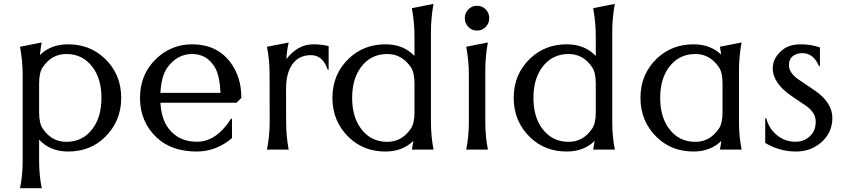

<svg xmlns="http://www.w3.org/2000/svg" viewBox="-20 -777 4381 997"><path d="M324.2 -40.5Q410.2 -40.5 460.9 -108.9Q506.8 -170.4 506.8 -268.6Q506.8 -366.7 460.9 -428.2Q410.2 -496.6 324.2 -496.6Q248.5 -496.6 202.1 -428.2Q183.1 -400.4 183.1 -344.2V-192.9Q183.1 -136.7 202.1 -108.9Q248.5 -40.5 324.2 -40.5ZM334 9.8Q240.7 9.8 183.1 -51.8V56.6Q183.1 133.8 196.8 200.2H84Q97.7 134.3 97.7 56.6V-389.6Q97.7 -459 84 -534.2L196.3 -556.6Q190.4 -522.5 187 -490.7Q243.2 -546.9 334 -546.9Q445.3 -546.9 522.5 -474.6Q609.4 -393.1 609.4 -268.6Q609.4 -145.5 522.5 -62.5Q446.3 9.8 334 9.8Z M1002 9.8Q871.1 9.8 793.9 -62.5Q707 -144 707 -268.6Q707 -393.6 793.9 -474.6Q871.6 -546.9 977.5 -546.9Q1105.5 -546.9 1175.8 -454.1Q1233.4 -377.9 1233.4 -268.6L1208.5 -243.7H813Q817.9 -157.7 856.4 -108.4Q909.2 -41 1002 -41Q1104 -41 1179.7 -160.6L1184.6 -160.2V-59.6Q1102.1 9.8 1002 9.8ZM813 -294.9H1125Q1120.6 -385.3 1096.2 -426.8Q1055.2 -496.6 977.5 -496.6Q901.4 -496.6 850.6 -428.2Q817.4 -383.3 813 -294.9Z M1366.2 0Q1380.4 -70.3 1380.4 -144.5L1379.9 -389.2Q1379.9 -467.3 1366.2 -534.2L1479 -556.2Q1468.8 -512.2 1467.3 -470.2Q1526.4 -546.9 1606.9 -546.9Q1648.9 -546.9 1686.5 -537.6V-415H1681.6Q1656.2 -490.7 1594.2 -490.7Q1521 -490.7 1487.3 -425.3Q1465.3 -382.8 1465.3 -313.5L1465.8 -144.5Q1465.8 -69.3 1479 0Z M1991.2 -40.5Q2066.9 -40.5 2113.3 -108.9Q2132.3 -136.7 2132.3 -192.9V-344.2Q2132.3 -400.4 2113.3 -428.2Q2066.9 -496.6 1991.2 -496.6Q1905.3 -496.6 1854.5 -428.2Q1808.6 -366.7 1808.6 -268.6Q1808.6 -170.4 1854.5 -108.9Q1905.3 -40.5 1991.2 -40.5ZM2231.4 0H2118.7Q2123 -22 2126.5 -45.4Q2069.8 9.8 1981.4 9.8Q1869.1 9.8 1793 -62.5Q1706.1 -145.5 1706.1 -268.6Q1706.1 -393.1 1793 -474.6Q1870.1 -546.9 1981.4 -546.9Q2075.2 -546.9 2132.3 -486.3V-589.8Q2132.3 -659.2 2118.7 -734.4L2231 -756.8Q2217.8 -680.7 2217.8 -614.7V-143.6Q2217.8 -66.4 2231.4 0Z M2412.1 -728.3Q2430.7 -747.1 2457 -747.1Q2483.4 -747.1 2502 -728.3Q2520.5 -709.5 2520.5 -682.6Q2520.5 -655.8 2502 -637Q2483.4 -618.2 2457 -618.2Q2430.7 -618.2 2412.1 -637Q2393.6 -655.8 2393.6 -682.6Q2393.6 -709.5 2412.1 -728.3ZM2400.9 0Q2414.6 -66.9 2414.6 -144V-389.2Q2414.6 -463.9 2400.9 -534.2L2513.2 -556.6Q2500 -481.9 2500 -413.6V-144Q2500 -67.4 2513.7 0Z M2932.6 -40.5Q3008.3 -40.5 3054.7 -108.9Q3073.7 -136.7 3073.7 -192.9V-344.2Q3073.7 -400.4 3054.7 -428.2Q3008.3 -496.6 2932.6 -496.6Q2846.7 -496.6 2795.9 -428.2Q2750 -366.7 2750 -268.6Q2750 -170.4 2795.9 -108.9Q2846.7 -40.5 2932.6 -40.5ZM3172.9 0H3060.1Q3064.5 -22 3067.9 -45.4Q3011.2 9.8 2922.9 9.8Q2810.5 9.8 2734.4 -62.5Q2647.5 -145.5 2647.5 -268.6Q2647.5 -393.1 2734.4 -474.6Q2811.5 -546.9 2922.9 -546.9Q3016.6 -546.9 3073.7 -486.3V-589.8Q3073.7 -659.2 3060.1 -734.4L3172.4 -756.8Q3159.2 -680.7 3159.2 -614.7V-143.6Q3159.2 -66.4 3172.9 0Z M3831.1 0H3718.3Q3722.7 -22 3725.6 -45.4Q3669.4 9.8 3581.1 9.8Q3468.8 9.8 3392.6 -62.5Q3305.7 -145.5 3305.7 -268.6Q3305.7 -393.1 3392.6 -474.6Q3469.7 -546.9 3581.1 -546.9Q3669.4 -546.9 3725.1 -493.2Q3722.2 -514.2 3718.3 -534.2L3830.6 -556.6Q3817.4 -481.9 3817.4 -413.6V-144Q3817.4 -67.4 3831.1 0ZM3590.8 -40.5Q3666.5 -40.5 3712.9 -108.9Q3731.9 -136.7 3731.9 -192.9V-344.2Q3731.9 -400.4 3712.9 -428.2Q3666.5 -496.6 3590.8 -496.6Q3504.9 -496.6 3454.1 -428.2Q3408.2 -366.7 3408.2 -268.6Q3408.2 -170.4 3454.1 -108.9Q3504.9 -40.5 3590.8 -40.5Z M4113.8 9.8Q4027.8 9.8 3953.6 -34.7V-163.1H3958.5Q3971.2 -119.1 3995.6 -92.8Q4043.5 -41 4110.8 -41Q4162.1 -41 4193.8 -78.6Q4215.8 -104.5 4215.8 -145.5Q4215.8 -193.8 4162.6 -229.5L4093.8 -275.9Q3992.7 -343.8 3992.7 -422.4Q3992.7 -477.5 4044.4 -519Q4079.6 -546.9 4139.2 -546.9Q4188.5 -546.9 4237.8 -530.8V-433.6H4232.9Q4204.1 -501 4147.5 -501Q4117.7 -501 4099.1 -487.3Q4076.7 -470.7 4076.7 -439Q4076.7 -397.9 4127.9 -363.3L4209.5 -308.1Q4302.2 -245.1 4302.2 -164.6Q4302.2 -86.4 4241.7 -35.2Q4188 9.8 4113.8 9.8Z"/></svg>

Font: Classica
Style: Book
Weight: 400
Designer: Wojciech Kalinowski "wmk69" (wmk69@o2.pl)
Foundry: Wojciech Kalinowski "wmk69" (wmk69@o2.pl)
Version: Version 2.1.1; 2021-05-14